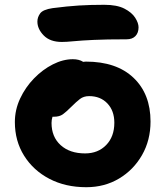

<svg xmlns="http://www.w3.org/2000/svg" viewBox="-20 -769 690 801"><path d="M340 12Q253 12 186 -23Q119 -58 80.5 -119.5Q42 -181 42 -260Q42 -311 64 -358Q86 -405 122 -442Q158 -479 200.5 -500.5Q243 -522 284 -522Q310 -522 327 -511Q333 -512 338 -512Q466 -512 537 -444.5Q608 -377 608 -262Q608 -184 572.5 -122Q537 -60 476.5 -24Q416 12 340 12ZM195 -256Q195 -198 233 -163.5Q271 -129 335 -129Q389 -129 423 -164Q457 -199 457 -257Q457 -307 428 -337.5Q399 -368 352 -368Q329 -368 313.5 -356Q298 -344 278 -324Q256 -302 242 -292Q228 -282 205 -282Q202 -282 199 -282Q195 -269 195 -256ZM238 -594Q189 -594 162.5 -621Q136 -648 136 -679Q136 -697 147.5 -713Q159 -729 199 -735Q261 -743 308.5 -746Q356 -749 415 -749Q468 -749 499 -733Q530 -717 544 -695Q558 -673 558 -655Q558 -632 545 -618.5Q532 -605 508 -605Q423 -605 370.5 -602.5Q318 -600 287.5 -597Q257 -594 238 -594Z"/></svg>

Font: Shantell Sans Normal
Style: Bold
Weight: 700
Designer: Stephen Nixon, Anya Danilova, Shantell Martin
Foundry: Arrow Type
Version: Version 1.009;[a7da0bfa3]